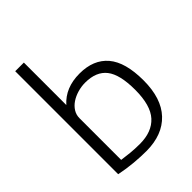

<svg xmlns="http://www.w3.org/2000/svg" viewBox="-231 -925 1052 1052"><g transform="rotate(-45 295.0 -399.0)"><path d="M279 10Q234 10 183 5.5Q132 1 78 -10V-808H145V-479Q208 -550 318 -550Q426 -550 483 -483Q540 -416 540 -275Q540 -136 471.5 -63.5Q403 9 279 10ZM279 -43Q373 -43 422 -97Q471 -151 471 -271Q471 -390 430.5 -441.5Q390 -493 305 -493Q275 -493 246 -484.5Q217 -476 194.5 -461Q172 -446 158.5 -424.5Q145 -403 145 -377V-54Q172 -50 206.5 -46.5Q241 -43 279 -43Z"/></g></svg>

Font: Encode Sans Normal
Style: Light
Weight: 300
Designer: Pablo Impallari, Andres Torresi
Foundry: Pablo Impallari, Andres Torresi
Version: Version 1.000; ttfautohint (v1.00) -l 8 -r 50 -G 200 -x 14 -